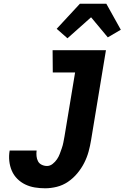

<svg xmlns="http://www.w3.org/2000/svg" viewBox="-20 -1005 670 1033"><path d="M223 8Q194 8 167 3.5Q140 -1 116 -12.5Q92 -24 73 -43Q54 -62 43.5 -86.5Q33 -111 30 -139Q27 -167 32 -195H177Q175 -180 176.5 -165Q178 -150 184.5 -137.5Q191 -125 204.5 -118.5Q218 -112 233 -112Q249 -112 263 -123Q277 -134 286.5 -148Q296 -162 301.5 -177Q307 -192 312.5 -207.5Q318 -223 321 -239Q324 -255 327 -271L384 -615H264L263 -735H550L470 -251Q465 -220 456.5 -189Q448 -158 433 -128.5Q418 -99 396 -72.5Q374 -46 346 -27Q318 -8 286 0Q254 8 223 8ZM343 -799 285 -850 410 -985H552L630 -845L560 -804L470 -912Z"/></svg>

Font: Iosevka Heavy Extended Oblique
Style: Regular
Weight: 900
Width: 7
Italic angle: -9°
Monospace: yes
Designer: Belleve Invis
Foundry: Belleve Invis
Version: Version 32.5.0; ttfautohint (v1.8.4)